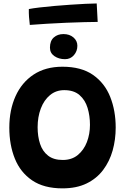

<svg xmlns="http://www.w3.org/2000/svg" viewBox="-20 -1036 717 1082"><path d="M332 25.5Q227.5 25.5 161.2 -19.5Q95 -64.5 63.8 -141.8Q32.5 -219 32.5 -316.5Q32.5 -416 67.5 -493.8Q102.5 -571.5 169.5 -615.8Q236.5 -660 332 -660Q438 -660 504 -614Q570 -568 601 -490.2Q632 -412.5 632 -317Q632 -249.5 614.8 -188Q597.5 -126.5 561.2 -78.2Q525 -30 468.2 -2.2Q411.5 25.5 332 25.5ZM333.5 -134.5Q384.5 -134.5 418.5 -162.5Q452.5 -190.5 469.8 -235.5Q487 -280.5 487 -332.5Q487 -383.5 473.5 -428Q460 -472.5 428.2 -500.2Q396.5 -528 342 -528Q295.5 -528 261.8 -500Q228 -472 210 -424.5Q192 -377 192 -319Q192 -267 205.8 -225.2Q219.5 -183.5 250.8 -159Q282 -134.5 333.5 -134.5ZM337.5 -844Q372 -844 394 -825Q416 -806 416 -778Q416 -747.5 396.5 -725Q377 -702.5 346.5 -702.5Q311.5 -702.5 286.5 -719.8Q261.5 -737 261.5 -767.5Q261.5 -805.5 283 -824.8Q304.5 -844 337.5 -844ZM530.5 -912.5Q502.5 -912.5 455.5 -911.2Q408.5 -910 353.8 -907.8Q299 -905.5 244.8 -902.2Q190.5 -899 148 -895.5Q145 -918.5 143.5 -940.8Q142 -963 142.5 -985Q165.5 -989.5 203.5 -994Q241.5 -998.5 287 -1002.5Q332.5 -1006.5 378 -1009.5Q423.5 -1012.5 462.2 -1014.5Q501 -1016.5 525 -1016.5Z"/></svg>

Font: Grandstander
Style: Bold
Weight: 700
Designer: Tyler Finck
Foundry: Etcetera Type Co
Version: Version 1.200; ttfautohint (v1.8.3)